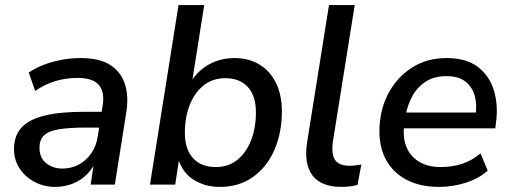

<svg xmlns="http://www.w3.org/2000/svg" viewBox="-20 -725 2006 754"><path d="M196 9Q153 9 116 -10.5Q79 -30 57 -63.5Q35 -97 35 -139Q35 -191 63.5 -223Q92 -255 153 -270.5Q214 -286 310 -286H390L381 -224H319Q250 -224 209.5 -217Q169 -210 152 -192.5Q135 -175 135 -145Q135 -105 161.5 -84Q188 -63 225 -63Q259 -63 288 -78Q317 -93 337.5 -121.5Q358 -150 364 -190L383 -310Q392 -363 368.5 -391Q345 -419 285 -419Q240 -419 199 -407Q158 -395 118 -368L93 -440Q117 -457 150.5 -470Q184 -483 221.5 -490Q259 -497 297 -497Q370 -497 412.5 -470Q455 -443 470.5 -395Q486 -347 476 -284L431 0H336L352 -107H362Q349 -68 322.5 -41.5Q296 -15 263.5 -3Q231 9 196 9Z M843 9Q785 9 740.5 -19Q696 -47 679 -104H684L668 0H569L681 -705H782L732 -389H721Q739 -423 765.5 -447Q792 -471 826.5 -484Q861 -497 901 -497Q957 -497 999 -471.5Q1041 -446 1064 -399Q1087 -352 1087 -287Q1087 -206 1058.5 -138.5Q1030 -71 975 -31Q920 9 843 9ZM827 -69Q878 -69 913 -98Q948 -127 966.5 -175.5Q985 -224 985 -283Q985 -349 953 -383.5Q921 -418 865 -418Q815 -418 779.5 -389.5Q744 -361 725 -312.5Q706 -264 706 -204Q706 -139 738 -104Q770 -69 827 -69Z M1321 9Q1242 9 1207.5 -35.5Q1173 -80 1186 -166L1272 -705H1373L1287 -167Q1283 -135 1288 -114.5Q1293 -94 1309.5 -84Q1326 -74 1353 -74Q1364 -74 1375.5 -75.5Q1387 -77 1399 -79L1384 1Q1370 5 1353.5 7Q1337 9 1321 9Z M1704 9Q1632 9 1579.5 -17.5Q1527 -44 1498.5 -93Q1470 -142 1470 -209Q1470 -289 1503 -354Q1536 -419 1595.5 -458Q1655 -497 1734 -497Q1812 -497 1857.5 -461.5Q1903 -426 1920 -368.5Q1937 -311 1928 -245L1925 -221H1550L1558 -283H1865L1847 -269Q1854 -313 1844.5 -348Q1835 -383 1808 -404.5Q1781 -426 1733 -426Q1684 -426 1650.5 -403.5Q1617 -381 1598.5 -346Q1580 -311 1573 -272L1569 -245Q1560 -191 1574.5 -152Q1589 -113 1624 -91Q1659 -69 1711 -69Q1756 -69 1795.5 -82Q1835 -95 1867 -123L1895 -55Q1861 -24 1809.5 -7.5Q1758 9 1704 9Z"/></svg>

Font: Nunito Sans 12pt ExtraLight 12pt SemiBold
Style: Italic
Weight: 600
Italic angle: -9°
Version: Version 3.101;gftools[0.9.27]